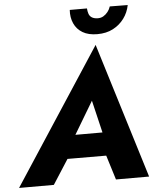

<svg xmlns="http://www.w3.org/2000/svg" viewBox="-94 -1003 868 1056"><g transform="rotate(-5 340.5 -475.5)"><path d="M174 -136 536 -135 547 -264H207ZM409 -443 463 -216 449 -174 503 0H686L456 -747L-32 0H160L275 -179L274 -217ZM331 -951Q328 -910 343 -876.5Q358 -843 390 -824Q422 -805 471 -805Q521 -805 558 -824.5Q595 -844 619 -876.5Q643 -909 651 -950L552 -951Q547 -935 536.5 -921.5Q526 -908 511.5 -899.5Q497 -891 477 -892Q459 -893 447.5 -900.5Q436 -908 431.5 -921.5Q427 -935 426 -951Z"/></g></svg>

Font: Jost
Style: Bold Italic
Weight: 700
Italic angle: -5°
Version: Version 3.710